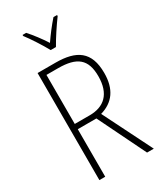

<svg xmlns="http://www.w3.org/2000/svg" viewBox="-233 -1029 933 1109"><g transform="rotate(-30 233.5 -474.0)"><path d="M216 -791H251C276 -836 318 -899 349 -941V-948H325C290 -908 262 -871 233 -829C207 -870 172 -916 143 -948H119V-941C147 -905 191 -837 216 -791ZM203 -714H84V0H123V-317H247L402 0H447L284 -326C371 -351 418 -414 418 -522C418 -665 343 -714 203 -714ZM200 -679C326 -679 379 -636 379 -523C379 -405 318 -352 223 -352H123V-679Z"/></g></svg>

Font: Noto Sans Devanagari Condensed ExtraLight
Style: Regular
Weight: 200
Width: 3
Designer: Jelle Bosma - Monotype Design Team
Foundry: Monotype Imaging Inc.
Version: Version 2.004